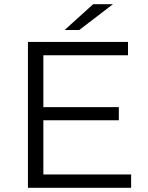

<svg xmlns="http://www.w3.org/2000/svg" viewBox="-20 -901 709 921"><path d="M114 -700V0H609V-64H188V-324H550V-387H188V-636H594V-700ZM360 -757 522 -881H427L290 -757Z"/></svg>

Font: Malon Grotesk
Style: Regular
Weight: 400
Designer: Julieta Ulanovsky
Foundry: Julieta Ulanovsky
Version: Version 7.200